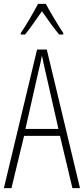

<svg xmlns="http://www.w3.org/2000/svg" viewBox="-20 -969 432 989"><path d="M216 -949H176C153 -905 111 -833 87 -799V-791H109C135 -822 170 -875 196 -911C224 -872 257 -823 285 -791H306V-799C289 -823 241 -902 216 -949ZM353 0H392L221 -714H171L0 0H39L104 -269H289ZM215 -596 281 -305H111L177 -597C185 -631 191 -654 196 -683C202 -654 207 -630 215 -596Z"/></svg>

Font: Noto Sans Myanmar ExtraCondensed ExtraLight
Style: Regular
Weight: 200
Width: 2
Designer: Monotype Design Team
Foundry: Monotype Imaging Inc.
Version: Version 2.107